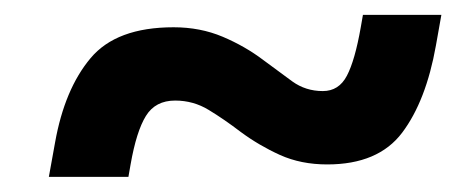

<svg xmlns="http://www.w3.org/2000/svg" viewBox="-20 -474 626 257"><path d="M45.4 -237.3 53.7 -283.2Q66.4 -354.5 101.1 -396Q135.7 -437.5 212.4 -437.5Q248 -437.5 278.1 -424.8Q308.1 -412.1 332.5 -393.6Q353.5 -377.9 371.3 -365Q389.2 -352.1 412.1 -352.1Q433.6 -352.1 444.3 -372.6Q455.1 -393.1 462.9 -437.5L465.8 -454.1H570.8L563.5 -413.1Q550.3 -338.9 518.3 -296.4Q486.3 -253.9 418 -253.9Q382.8 -253.9 354.7 -266.6Q326.7 -279.3 302.2 -297.4Q279.8 -314.5 259.3 -326.9Q238.8 -339.4 214.4 -339.4Q188 -339.4 175.3 -318.8Q162.6 -298.3 154.8 -253.9L151.9 -237.3Z"/></svg>

Font: Cascadia Code PL
Style: Italic
Weight: 400
Italic angle: -10°
Monospace: yes
Designer: Aaron Bell
Foundry: Saja Typeworks
Version: Version 2404.023